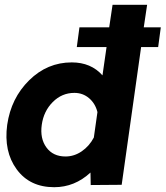

<svg xmlns="http://www.w3.org/2000/svg" viewBox="-20 -770 690 800"><path d="M639 -574H568L487 0L358 1L357 -51Q291 10 206 10Q104 10 49.5 -64.5Q-5 -139 10 -250Q26 -361 101.5 -435.5Q177 -510 279 -510Q359 -510 407 -456L424 -574H300L311 -656H435L449 -750H593L579 -656H650ZM253 -118Q289 -118 320.5 -139.5Q352 -161 371 -197L386 -303Q377 -339 351 -361Q325 -383 290 -383Q238 -383 200 -345Q162 -307 154 -250Q146 -193 173.5 -155.5Q201 -118 253 -118Z"/></svg>

Font: Oakes Grotesk Bold
Style: Italic
Weight: 700
Italic angle: -8°
Designer: Samuel Oakes
Foundry: Samuel Oakes
Version: Version 1.000;PS 001.000;hotconv 1.0.88;makeotf.lib2.5.64775